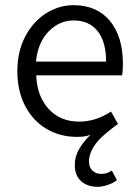

<svg xmlns="http://www.w3.org/2000/svg" viewBox="-20 -517 532 742"><path d="M269 121Q269 87 287 57Q305 27 330 4Q309 12 277 12Q213 12 160.5 -18.5Q108 -49 77.5 -107Q47 -165 47 -242Q47 -318 77.5 -376Q108 -434 158 -465.5Q208 -497 264 -497Q354 -497 404.5 -436.5Q455 -376 455 -270Q455 -244 452 -226H120Q123 -145 168 -96Q213 -47 286 -47Q350 -47 409 -86L436 -38Q373 7 348.5 40.5Q324 74 324 107Q324 130 337.5 142.5Q351 155 371 155Q395 155 412 142L432 179Q419 190 397 197.5Q375 205 357 205Q318 205 293.5 183Q269 161 269 121ZM390 -279Q390 -356 357 -397Q324 -438 265 -438Q209 -438 167.5 -395Q126 -352 119 -279Z"/></svg>

Font: Assistant-zap
Style: zap
Weight: 400
Designer: Hebrew By Ben Nathan, Latin by Paul Hunt
Version: Version 2.001